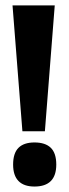

<svg xmlns="http://www.w3.org/2000/svg" viewBox="-20 -680 256 713"><path d="M63.2 -192.5 26.5 -660H183.3L146.7 -192.5ZM108 12.7Q68.7 12.7 48.7 -7.8Q28.7 -28.3 28.7 -68.8Q28.7 -111.2 48.7 -131.1Q68.7 -151 108 -151Q148.3 -151 168.7 -131.1Q189 -111.2 189 -68.8Q189 12.7 108 12.7Z"/></svg>

Font: Bricolage Grotesque 96pt ExtraBold SemiCondensed
Style: Regular
Weight: 800
Width: 4
Version: Version 1.001;gftools[0.9.33.dev8+g029e19f]